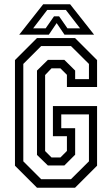

<svg xmlns="http://www.w3.org/2000/svg" viewBox="-20 -878 524 898"><path d="M153 0 50 -103V-597L153 -700H331L434 -597V-471H293V-528L262.5 -558.5H221L191 -527V-171.5L221 -141.5H262.5L293 -172V-241H227.5V-382H434V-103L331 0ZM172.5 -40H312L396 -123.5V-343H266.5V-278.5H331.5V-154.5L281 -104H204L153 -153.5V-548L204 -598H281L331.5 -548V-508H396V-579L312 -662.5H172.5L89 -579V-123.5ZM182 -858H308L420 -716H281.5L245 -770L208.5 -716H70ZM201 -831.5 135 -745.5H193.5L232.5 -801.5H256.5L295.5 -745.5H354.5L288 -831.5Z"/></svg>

Font: Tourney Condensed
Style: Regular
Weight: 400
Width: 3
Designer: Tyler Finck
Foundry: Etcetera Type Co
Version: Version 1.010; ttfautohint (v1.8.3)